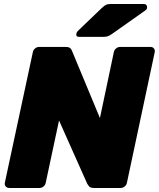

<svg xmlns="http://www.w3.org/2000/svg" viewBox="-20 -933 788 953"><path d="M26 0Q15 0 8.5 -7.5Q2 -15 4 -26L143 -674Q145 -685 154 -692.5Q163 -700 173 -700H306Q324 -700 330.5 -692Q337 -684 338 -679L476 -347L545 -674Q547 -685 556 -692.5Q565 -700 576 -700H727Q738 -700 744 -692.5Q750 -685 748 -674L610 -26Q608 -15 599 -7.5Q590 0 579 0H447Q428 0 421.5 -8.5Q415 -17 413 -21L273 -335L207 -26Q205 -15 196 -7.5Q187 0 176 0ZM372 -750Q356 -750 359 -765Q360 -773 366 -779L486 -894Q499 -906 507 -909.5Q515 -913 527 -913H694Q703 -913 707 -907.5Q711 -902 710 -894Q709 -886 701 -881L538 -766Q528 -759 518.5 -754.5Q509 -750 494 -750Z"/></svg>

Font: Rubik ExtraBold
Style: Italic
Weight: 800
Italic angle: -12°
Designer: Hubert and Fischer
Foundry: Hubert and Fischer
Version: Version 2.300;gftools[0.9.30]